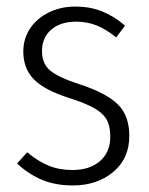

<svg xmlns="http://www.w3.org/2000/svg" viewBox="-20 -554 455 585"><path d="M361 -476 334 -440Q303 -465 274.5 -476.5Q246 -488 211 -488Q165 -488 136.5 -464Q108 -440 108 -398Q108 -360 133 -339Q158 -318 223 -297Q303 -271 338.5 -236.5Q374 -202 374 -140Q374 -71 325 -30Q276 11 202 11Q148 11 107 -6.5Q66 -24 32 -56L63 -90Q95 -63 127.5 -49.5Q160 -36 201 -36Q253 -36 284.5 -63Q316 -90 316 -138Q316 -170 305 -189.5Q294 -209 268 -224Q242 -239 192 -255Q116 -279 83.5 -312Q51 -345 51 -397Q51 -436 71.5 -467Q92 -498 128.5 -516Q165 -534 210 -534Q254 -534 290.5 -519.5Q327 -505 361 -476Z"/></svg>

Font: Fira Sans Condensed Light
Style: Regular
Weight: 300
Width: 3
Designer: bBox Type GmbH & Carrois Corporate GbR & Edenspiekermann AG
Foundry: bBox Type GmbH & Carrois Corporate GbR & Edenspiekermann AG
Version: Version 4.301